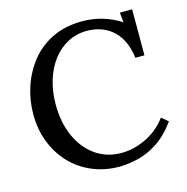

<svg xmlns="http://www.w3.org/2000/svg" viewBox="-107 -818 910 936"><g transform="rotate(-15 347.5 -350.0)"><path d="M594 -477Q583 -567 532 -615.5Q481 -664 399 -665Q347 -665 303 -642Q259 -619 227 -577.5Q195 -536 177.5 -479.5Q160 -423 160 -356Q160 -265 192 -194.5Q224 -124 280.5 -85Q337 -46 409 -46Q473 -46 535.5 -76.5Q598 -107 639 -163L672 -135Q627 -73 576 -40Q525 -7 474.5 4.5Q424 16 383 16Q308 16 245 -11Q182 -38 136.5 -86.5Q91 -135 66.5 -199.5Q42 -264 42 -339Q42 -409 64 -476Q86 -543 129 -597.5Q172 -652 237.5 -684Q303 -716 390 -716Q441 -716 489.5 -702Q538 -688 583 -659L578 -709H640V-477Z"/></g></svg>

Font: Lora Medium
Style: Regular
Weight: 500
Designer: Olga Karpushina, Alexei Vanyashin (Cyrillic)
Foundry: Cyreal
Version: Version 3.004